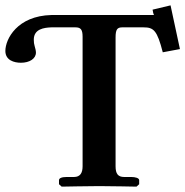

<svg xmlns="http://www.w3.org/2000/svg" viewBox="-26 -695 691 716"><path d="M108 -499C108 -505 106 -514 103 -524C101 -530 100 -538 100 -547C100 -587 138 -592 166 -593H255C275 -593 282 -585 282 -558V-75C282 -50 273 -35 250 -35H223C205 -35 194 -31 194 -23V-8L204 1C204 1 309 -1 344 -1C383 -1 483 1 483 1L493 -8V-23C493 -31 479 -35 463 -35H437C414 -35 405 -47 405 -75V-555C405 -585 411 -593 430 -593H509C547 -593 560 -582 581 -500L645 -512L610 -675L543 -659C544 -653 546 -640 549 -639H166C38 -636 -6 -549 -6 -505C-6 -470 27 -461 52 -461C84 -461 108 -476 108 -499Z"/></svg>

Font: Libertinus Serif Semibold
Style: Regular
Weight: 600
Designer: Philipp H. Poll, Khaled Hosny
Foundry: Caleb Maclennan
Version: Version 7.050;RELEASE